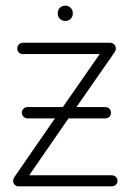

<svg xmlns="http://www.w3.org/2000/svg" viewBox="-20 -658 461 678"><path d="M77 -240Q69 -240 63 -246Q57 -252 57 -260Q57 -268 63 -274Q69 -280 77 -280H202L332 -467H61Q52 -467 46.5 -472.5Q41 -478 41 -487Q41 -495 46.5 -501Q52 -507 61 -507H369Q378 -507 383.5 -501Q389 -495 389 -487Q389 -485 389 -483Q388 -481 388 -481Q388 -479 387 -478Q387 -477 386 -476Q386 -475 385 -474L250 -280H352Q361 -280 366.5 -274Q372 -268 372 -260Q372 -252 366.5 -246Q361 -240 352 -240H222L83 -39H375Q383 -39 389 -33.5Q395 -28 395 -20Q395 -11 389 -5.5Q383 0 375 0H46Q43 0 41 0Q39 -1 38 -2Q37 -2 37 -2Q35 -3 34 -4Q33 -4 32 -5Q31 -6 31 -7Q30 -8 29 -9Q29 -10 28 -11Q27 -13 27 -14.5Q27 -16 27 -14Q26 -17 26 -20Q26 -21 27 -23Q27 -25 27 -25Q28 -27 29 -29Q29 -29 29 -29Q30 -31 31 -33L174 -240ZM184 -612Q184 -623 191.5 -630.5Q199 -638 211 -638Q222 -638 229.5 -630.5Q237 -623 237 -612V-610Q237 -599 229.5 -591.5Q222 -584 211 -584Q199 -584 191.5 -591.5Q184 -599 184 -610Z"/></svg>

Font: Libertine Sup Light
Style: Regular
Weight: 300
Designer: Bastien Sozeau
Foundry: NBR — Bastien Sozeau
Version: Version 2.003; ttfautohint (v1.8.4.7-5d5b);gftools[0.9.33]